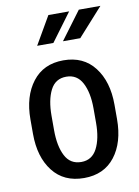

<svg xmlns="http://www.w3.org/2000/svg" viewBox="-86 -812 639 880"><g transform="rotate(-10 233.5 -372.0)"><path d="M37.6 -297.4Q37.6 -404.8 88.9 -471.4Q140.1 -538.1 232.9 -538.1Q326.2 -538.1 377.4 -471.4Q428.7 -404.8 428.7 -297.4V-230Q428.7 -121.6 377.7 -55.9Q326.7 9.8 233.9 9.8Q140.1 9.8 88.9 -56.2Q37.6 -122.1 37.6 -230ZM135.7 -230Q135.7 -155.8 159.2 -110.4Q182.6 -64.9 233.9 -64.9Q283.7 -64.9 307.4 -110.6Q331.1 -156.2 331.1 -230V-297.4Q331.1 -370.6 307.1 -416.3Q283.2 -461.9 232.9 -461.9Q182.1 -461.9 158.9 -416.3Q135.7 -370.6 135.7 -297.4ZM343.3 -754.4H443.8L327.1 -624.5H246.6ZM201.7 -754.4H298.3L202.1 -624.5H126.5Z"/></g></svg>

Font: Franco
Style: Regular
Weight: 400
Designer: Google
Version: Version 1.200311; 2013